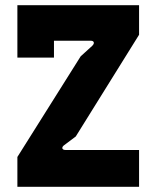

<svg xmlns="http://www.w3.org/2000/svg" viewBox="-20 -720 599 740"><path d="M47 0H516V-142H232C218 -142 216 -153 228 -161L272 -194L516 -586V-700H47V-498H188V-563H330C343 -563 346 -553 335 -543L291 -503L47 -115Z"/></svg>

Font: Finlandica
Style: Bold
Weight: 700
Designer: Niklas Ekholm, Juho Hiilivirta, Jaakko Suomalainen
Foundry: Helsinki Type Studio
Version: Version 2.000;Glyphs 3.2 (3202)